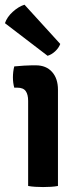

<svg xmlns="http://www.w3.org/2000/svg" viewBox="-28 -770 330 795"><path d="M212 0Q199.5 2.5 183 3.5Q166.5 4.5 150.5 4.5Q134.5 4.5 118 3.5Q101.5 2.5 88.5 0V-352.5Q88.5 -378.5 78.5 -392.8Q68.5 -407 43.5 -407H31Q25.5 -427 25.5 -449.5Q25.5 -473 31 -495Q51 -497 70.8 -498.2Q90.5 -499.5 103.5 -499.5H120.5Q163 -499.5 187.5 -472.2Q212 -445 212 -398.5ZM73.5 -750.5 221.5 -588Q215 -571 200 -557.2Q185 -543.5 169 -539L-7.5 -674Q1 -699.5 25 -721.2Q49 -743 73.5 -750.5Z"/></svg>

Font: Signika Negative SemiBold
Style: Regular
Weight: 600
Designer: Anna Giedryś
Foundry: Anna Giedryś
Version: Version 2.000; ttfautohint (v1.8.3) -l 8 -r 50 -G 200 -x 9 -